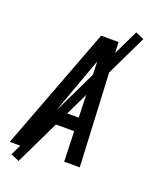

<svg xmlns="http://www.w3.org/2000/svg" viewBox="-180 -906 844 1077"><g transform="rotate(20 242.5 -368.0)"><path d="M-15 0 263 -735H367L403 0H310L304 -180H144L78 0ZM302 -260 295 -490Q294 -516 293.5 -541.5Q293 -567 292 -592Q283 -567 273.5 -541.5Q264 -516 255 -490L172 -260ZM68 84 18 62 442 -820 492 -798Z"/></g></svg>

Font: Iosevka SS18 Medium
Style: Italic
Weight: 500
Italic angle: -9°
Monospace: yes
Designer: Belleve Invis
Foundry: Belleve Invis
Version: Version 25.1.1; ttfautohint (v1.8.4)